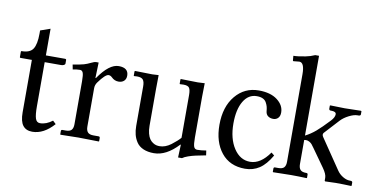

<svg xmlns="http://www.w3.org/2000/svg" viewBox="-70 -890 2147 1094"><g transform="rotate(10 1004.0 -343.0)"><path d="M163.6 -390.6V-134.8Q163.6 -85.9 170.7 -64.7Q177.7 -43.5 197.3 -43.5Q233.4 -43.5 268.6 -70.8L286.6 -53.7Q228 12.2 162.1 12.2Q126 12.2 107.7 -11.5Q89.4 -35.2 89.4 -87.4V-390.6H24.4Q19.5 -390.6 19.5 -394.5V-425.8Q19.5 -429.7 23.4 -429.7Q71.3 -429.7 88.9 -457Q106.4 -484.4 106.4 -544.9V-564L163.6 -584V-429.7H273.9Q281.7 -429.7 281.7 -423.8V-403.8Q281.7 -397.5 274.4 -394Q267.1 -390.6 258.3 -390.6Z M392.1 -71.8V-320.8Q392.1 -356.9 387 -369.6Q381.8 -382.3 369.6 -382.3Q352.1 -382.3 328.1 -377.4L322.8 -404.8Q368.7 -412.6 386 -417.5Q403.3 -422.4 426.3 -433.6Q442.9 -441.9 451.7 -441.9H466.8L463.9 -352.1H466.8Q528.3 -441.9 583.5 -441.9Q640.1 -441.9 640.1 -396Q640.1 -376.5 628.2 -365.5Q616.2 -354.5 596.7 -354.5Q573.2 -354.5 555.7 -372.1Q546.4 -381.3 535.6 -381.3Q516.6 -381.3 478.5 -328.6Q466.8 -312.5 466.8 -293.9V-71.8Q466.8 -49.3 476.6 -38.6Q486.3 -27.8 509.8 -27.8H539.1Q547.4 -27.8 547.4 -19.5V-1L545.4 1Q466.8 -1 427.7 -1L324.2 1L322.3 -1V-19.5Q322.3 -27.8 330.1 -27.8H349.1Q373 -27.8 382.6 -38.6Q392.1 -49.3 392.1 -71.8Z M1081.1 -116.2Q1081.1 -78.1 1086.2 -64Q1091.3 -49.8 1106.4 -49.8Q1129.4 -49.8 1157.7 -54.7L1161.6 -27.3Q1123.5 -20 1103.3 -15.6Q1083 -11.2 1061.3 -3.7Q1039.6 3.9 1028.8 12.2H1006.3L1009.3 -62H1006.3Q937.5 12.2 865.7 12.2Q830.1 12.2 804.4 1Q778.8 -10.3 765.4 -30.3Q752 -50.3 746.1 -73Q740.2 -95.7 740.2 -123.5V-351.6Q740.2 -378.4 731.2 -390.1Q722.2 -401.9 696.3 -401.9Q689.5 -401.9 679.7 -400.9L676.8 -402.3V-428.2L679.7 -430.7Q747.1 -428.7 779.3 -428.7L815.9 -430.7L814.9 -351.1V-137.7Q814.9 -112.3 820.1 -93Q825.2 -73.7 833 -62.5Q840.8 -51.3 851.6 -44.2Q862.3 -37.1 871.8 -34.9Q881.3 -32.7 891.1 -32.7Q923.8 -32.7 956.1 -56.6Q990.2 -82.5 1006.3 -101.6V-349.1Q1006.3 -378.4 998.5 -390.1Q990.7 -401.9 964.4 -401.9Q951.2 -401.9 944.3 -400.9L942.4 -403.3V-427.7L944.3 -430.7Q1015.1 -428.7 1043 -428.7L1082.5 -430.7L1081.1 -352.1Z M1696.8 -205.1V-71.8Q1696.8 -49.3 1706.5 -38.6Q1716.3 -27.8 1739.7 -27.8H1741.7Q1750 -27.8 1750 -19.5V-1L1748 1Q1696.8 -1 1657.7 -1L1554.2 1L1552.2 -1V-19.5Q1552.2 -27.8 1560.1 -27.8H1579.1Q1603 -27.8 1612.5 -38.6Q1622.1 -49.3 1622.1 -71.8V-578.1Q1622.1 -645.5 1592.3 -645.5Q1577.1 -644 1567.9 -643.1Q1561 -642.1 1559.1 -642.1Q1554.7 -642.1 1554.7 -647L1552.7 -672.4Q1578.1 -672.4 1622.1 -681.2Q1648.4 -686 1674.8 -697.8H1696.8V-236.3Q1728 -252 1756.3 -276.1Q1784.7 -300.3 1828.1 -346.7Q1848.1 -368.2 1848.1 -385.7Q1848.1 -401.9 1818.8 -401.9H1814.9Q1811.5 -401.9 1809.1 -404.5Q1806.6 -407.2 1806.6 -410.2V-428.7L1809.6 -430.7Q1857.4 -428.7 1892.6 -428.7L1985.8 -430.7L1989.7 -428.7V-410.2Q1989.7 -406.2 1986.3 -404.1Q1982.9 -401.9 1979 -401.9H1971.7Q1951.2 -401.9 1922.6 -387.5Q1894 -373 1876 -353.5L1799.3 -270Q1795.4 -265.1 1795.4 -259.8Q1795.4 -253.4 1800.3 -246.1L1918 -72.8Q1931.6 -52.7 1952.6 -40.3Q1973.6 -27.8 1992.7 -27.8H1995.6Q2008.3 -27.8 2008.3 -19.5V-2L2006.3 1Q1956.1 -1 1917 -1L1855 1L1852.1 -2.9V-19.5Q1852.1 -40.5 1829.1 -72.8L1755.9 -175.8Q1747.1 -188.5 1741.9 -194.6Q1736.8 -200.7 1727.3 -206.3Q1717.8 -211.9 1707 -211.9Q1702.1 -211.9 1696.8 -210.9ZM1543.5 -93.8Q1511.7 -38.6 1475.1 -14.6Q1438.5 9.3 1392.1 9.3Q1304.2 9.3 1255.1 -51.8Q1206.1 -112.8 1206.1 -212.4Q1206.1 -316.9 1258.8 -380.4Q1311.5 -443.8 1393.6 -443.8Q1461.9 -443.8 1501.2 -413.8Q1540.5 -383.8 1540.5 -341.8Q1540.5 -320.8 1529.5 -309.6Q1518.6 -298.3 1502 -298.3Q1484.4 -298.3 1471.9 -307.1Q1459.5 -315.9 1457.5 -333.5Q1456.1 -349.6 1453.4 -360.1Q1450.7 -370.6 1443.8 -383.5Q1437 -396.5 1423.1 -403.1Q1409.2 -409.7 1388.2 -409.7Q1339.4 -409.7 1311.3 -362.3Q1283.2 -314.9 1283.2 -233.9Q1283.2 -146 1319.8 -90.3Q1356.4 -34.7 1414.1 -34.7Q1475.1 -34.7 1525.9 -107.9Z"/></g></svg>

Font: Libertinage
Style: b
Weight: 400
Designer: OSP
Foundry: OSP
Version: Version 1.0; 2008; OFL relea